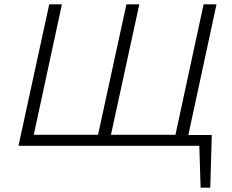

<svg xmlns="http://www.w3.org/2000/svg" viewBox="-20 -678 1078 893"><path d="M856 -50H965L958 195H913L907 0H66L209 -658H268L137 -51H436L568 -658H628L496 -51H796L927 -658H987Z"/></svg>

Font: EauTestInfant Semilight
Style: Italic
Weight: 300
Italic angle: -12°
Designer: Christian Thalmann (Catharsis Fonts)
Version: Version 0.001;PS 000.001;hotconv 1.0.88;makeotf.lib2.5.64775